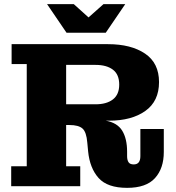

<svg xmlns="http://www.w3.org/2000/svg" viewBox="-20 -898 847 926"><path d="M301 -740 207 -878H336L407 -814L479 -878H584L490 -740ZM34 0V-96H109V-589H36V-685H501Q612 -685 679.5 -639.5Q747 -594 747 -502Q747 -410 681 -363Q615 -316 506 -316H490Q546 -306 569.5 -267.5Q593 -229 593 -166V-145Q593 -126 600 -115.5Q607 -105 625 -105Q657 -105 657 -145V-276H770V-165Q770 -86 727.5 -39Q685 8 593 8Q498 8 455.5 -39.5Q413 -87 405 -168L401 -210Q397 -261 378 -278Q359 -295 315 -295H299V-96H367V0ZM441 -585H299V-395H441Q494 -395 524.5 -418.5Q555 -442 555 -490Q555 -539 524.5 -562Q494 -585 441 -585Z"/></svg>

Font: Montagu Slab 16pt
Style: Bold
Weight: 700
Designer: Florian Karsten
Foundry: Florian Karsten
Version: Version 1.000; ttfautohint (v1.8.3)